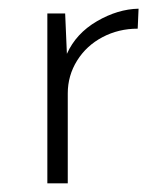

<svg xmlns="http://www.w3.org/2000/svg" viewBox="-20 -422 382 442"><path d="M299 -402 297 -356Q253 -356 216 -336.5Q179 -317 157.5 -282.5Q136 -248 136 -207V0H89V-391H130L134 -298Q155 -345 203 -373Q251 -401 299 -402Z"/></svg>

Font: Josefin Sans Light
Style: Regular
Weight: 300
Designer: Santiago Orozco
Foundry: Typemade
Version: Version 2.000